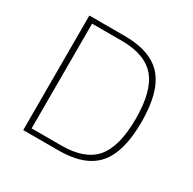

<svg xmlns="http://www.w3.org/2000/svg" viewBox="-155 -858 1020 1016"><g transform="rotate(30 355.5 -350.0)"><path d="M326 0H110V-700H326Q486 -700 558.5 -617Q631 -534 631 -350Q631 -166 558.5 -83Q486 0 326 0ZM325 -670H144V-30H325Q469 -30 532.5 -105Q596 -180 596 -350Q596 -519 532 -594.5Q468 -670 325 -670Z"/></g></svg>

Font: Fivo Sans Thin
Style: Regular
Weight: 250
Foundry: Alexander Slobzheninov
Version: 1.0